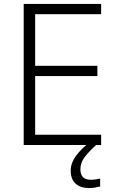

<svg xmlns="http://www.w3.org/2000/svg" viewBox="-20 -734 593 972"><path d="M492 0H100V-714H492V-662H158V-401H473V-349H158V-52H492ZM387 123Q387 176 439 176Q454 176 466 174Q478 172 487 170V210Q475 213 461.5 215.5Q448 218 431 218Q387 218 362.5 195.5Q338 173 338 130Q338 91 365.5 54Q393 17 434 -13L467 0Q433 30 410 59.5Q387 89 387 123Z"/></svg>

Font: Noto Sans Bengali UI Light
Style: Regular
Weight: 300
Designer: Jelle Bosma - Monotype Design Team
Foundry: Monotype Imaging Inc.
Version: Version 2.003; ttfautohint (v1.8.4.7-5d5b)